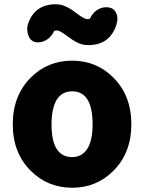

<svg xmlns="http://www.w3.org/2000/svg" viewBox="-20 -868 677 902"><path d="M319 14Q205 14 125 -65Q40 -149 40 -284Q40 -419 125 -504Q204 -583 319 -583Q433 -583 512 -504Q597 -420 597 -284.5Q597 -149 512 -65Q433 14 319 14ZM319 -130Q367 -130 392 -172Q415 -211 415 -284Q415 -439 319 -439Q270 -439 245 -397Q222 -356 222 -284Q222 -130 319 -130ZM394 -656Q366 -656 339 -670Q322 -679 295 -699Q261 -725 247 -725Q240 -725 234 -722Q223 -697 201.5 -682.5Q180 -668 154.5 -669Q129 -670 116 -695Q105 -718 109 -747Q138 -848 243 -848Q271 -848 298 -833Q315 -825 342 -804Q376 -778 390 -778Q397 -778 403 -781Q414 -806 435.5 -820.5Q457 -835 483 -834Q509 -833 522 -814Q534 -796 531 -768Q523 -728 498 -698Q462 -656 394 -656Z"/></svg>

Font: GenSenRounded TW H
Style: Regular
Weight: 900
Version: Version 1.501;PS 1;hotconv 16.6.51;makeotf.lib2.5.65220